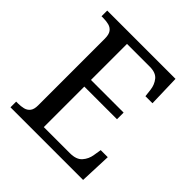

<svg xmlns="http://www.w3.org/2000/svg" viewBox="-189 -858 1002 1002"><g transform="rotate(45 311.5 -357.0)"><path d="M38 0V-42H51Q73 -42 91.5 -46.5Q110 -51 121.5 -65.5Q133 -80 133 -109V-600Q133 -632 122 -647Q111 -662 92.5 -667Q74 -672 51 -672H38V-714H542L547 -539H495L490 -582Q486 -615 466.5 -639.5Q447 -664 402 -664H234V-398H475V-349H234V-50H427Q474 -50 495.5 -74.5Q517 -99 522 -132L529 -175H581L574 0Z"/></g></svg>

Font: Noto Serif Kannada
Style: Regular
Weight: 400
Designer: Universal Thirst, Indian Type Foundry and the Monotype Design Team
Foundry: Monotype Imaging Inc.
Version: Version 2.003